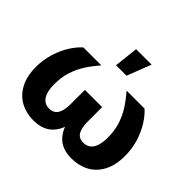

<svg xmlns="http://www.w3.org/2000/svg" viewBox="-171 -940 1155 1155"><g transform="rotate(45 406.5 -363.0)"><path d="M27.5 -230.2Q27.5 -292.5 45.2 -348.8Q62.9 -405.1 90.1 -447.6Q117.3 -490 146.7 -515.6H299.2Q261.8 -472.3 235.9 -431.6Q210 -390.9 194.4 -342.6Q178.9 -294.3 178.9 -237.7Q178.9 -195.8 188 -167.3Q197.2 -138.9 215.5 -124.2Q233.8 -109.5 260.9 -109.5Q298 -109.5 315.8 -137.2Q333.6 -164.9 333.6 -220.7V-341.5H480.3V-220.7Q480.3 -164.4 497.1 -136.9Q513.9 -109.5 551.4 -109.5Q578.9 -109.5 597.4 -124.1Q615.9 -138.7 625.1 -167.1Q634.4 -195.6 634.4 -237.7Q634.4 -294.3 618.8 -342.7Q603.3 -391.1 577.4 -431.8Q551.5 -472.5 514.1 -515.6H666.6Q696 -490 723.2 -447.6Q750.4 -405.1 768.1 -348.8Q785.7 -292.5 785.7 -230.2Q785.7 -152.2 757.1 -98.6Q728.5 -45 679.3 -18.6Q630.2 7.8 568.9 7.8Q489.7 7.8 447.2 -34.7Q404.7 -77.2 393.5 -149.2H418.7Q408 -77.4 364.9 -34.8Q321.8 7.8 243.4 7.8Q182.7 7.8 133.7 -18.7Q84.8 -45.2 56.2 -98.8Q27.5 -152.4 27.5 -230.2ZM378.3 -732.5H510L450.4 -578.8H361.3Z"/></g></svg>

Font: Intratopia Thin
Style: Regular
Weight: 100
Designer: Rasmus Andersson
Foundry: rsms
Version: Version 3.000;Glyphs 3.2.3 (3260)